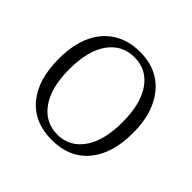

<svg xmlns="http://www.w3.org/2000/svg" viewBox="-136 -659 815 815"><g transform="rotate(45 271.0 -252.0)"><path d="M271 13Q165 13 106.5 -57Q48 -127 48 -252Q48 -336 75 -395Q102 -454 152.5 -485.5Q203 -517 272 -517Q341 -517 390 -485.5Q439 -454 466.5 -395Q494 -336 494 -252Q494 -127 435 -57Q376 13 271 13ZM271 -20Q344 -20 387 -81Q430 -142 430 -252Q430 -363 387.5 -423.5Q345 -484 271 -484Q197 -484 154 -423.5Q111 -363 111 -252Q111 -142 154.5 -81Q198 -20 271 -20Z"/></g></svg>

Font: Arima Light
Style: Regular
Weight: 300
Designer: Joana Correia and Natanael Gama
Foundry: NDISCOVER
Version: Version 1.101;gftools[0.9.23]